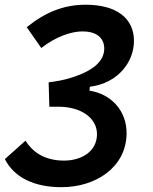

<svg xmlns="http://www.w3.org/2000/svg" viewBox="-34 -547 640 801"><path d="M222.2 233.9C366.2 233.9 491.7 150.9 494.1 11.7C495.6 -88.4 425.8 -155.3 340.8 -168.5H339.4L340.8 -185.1C458 -199.7 524.9 -288.1 524.9 -376.5C524.9 -470.7 452.1 -527.3 323.7 -527.3C233.9 -527.3 157.2 -497.6 77.6 -433.6L138.2 -346.7C197.8 -393.6 262.7 -416 310.1 -416C362.8 -416 400.4 -393.6 400.9 -344.7C400.9 -292.5 356 -250 254.4 -220.2C227.1 -212.4 205.1 -208 168.9 -203.6L171.9 -101.6C179.2 -101.6 186 -101.6 191.9 -101.6C202.6 -101.6 210.4 -102.1 217.8 -101.6C304.2 -99.6 370.6 -55.2 370.6 12.7C370.6 83.5 308.1 123 232.9 123C145.5 123 98.6 81.5 72.3 40L-13.7 116.7C25.9 195.3 111.8 233.9 222.2 233.9Z"/></svg>

Font: Cascadia Mono SemiBold
Style: Italic
Weight: 600
Italic angle: -10°
Monospace: yes
Designer: Aaron Bell
Foundry: Saja Typeworks
Version: Version 2404.023